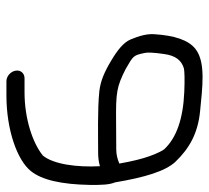

<svg xmlns="http://www.w3.org/2000/svg" viewBox="-46 -632 636 583"><g transform="rotate(-90 271.5 -340.0)"><path d="M399.5 -159.6C395 -124.9 380.5 -106.3 355.6 -99C347.1 -97.3 322.4 -96.3 285.1 -97.9C202.2 -101.4 145.1 -121.8 110.5 -158.6C107 -162.4 98.6 -177.8 89.5 -202.9C81.2 -226 73.8 -255.6 66.9 -295.1C79.3 -300.8 94.8 -304.5 109.3 -304.5C128.5 -304.5 159.5 -304.7 194.5 -305C282.3 -305.8 299.7 -303.4 353.8 -276C395 -252.1 395.6 -253.2 403.2 -215.3C404.5 -208.5 403.9 -189 399.5 -159.6ZM316.8 -638H273.8C170.2 -638 78.6 -606 44.5 -564.4C16.7 -530.3 3.6 -470.2 2 -384.5C1.6 -347.9 2.7 -325.1 9.7 -308.2C25.1 -216.9 43.6 -156.1 71.7 -125.4C112.7 -82.4 158.5 -56.9 224.3 -50.1C297.7 -43 373.9 -32.2 414.5 -63.7C442.2 -85.2 455.8 -128.1 459.7 -189.7C461 -210.2 455.2 -234 443.6 -261.2C434.7 -282.1 411.8 -300.7 378.5 -320.4C345.2 -340.3 317.6 -352.4 286.3 -355.9C232.5 -361.6 146.5 -359.5 99.4 -359.5C85 -359.5 72.5 -357.9 58.8 -354.1C55.1 -423.8 64.7 -494.9 90.9 -527.1C129.5 -558.7 203.8 -583 282.9 -583H325.9C340.4 -583 351.6 -594.3 348.9 -610C346.5 -624.9 332.4 -638 316.8 -638Z"/></g></svg>

Font: MewTooHand
Style: BdWideLta
Weight: 400
Designer: Mew Too, Robert Jablonski
Version: Version 0.77